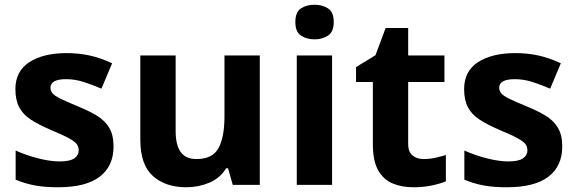

<svg xmlns="http://www.w3.org/2000/svg" viewBox="-20 -780 2430 810"><path d="M459 -162Q459 -79 400.5 -34.5Q342 10 226 10Q169 10 128 2.5Q87 -5 46 -22V-145Q90 -125 141 -112Q192 -99 231 -99Q275 -99 293.5 -112Q312 -125 312 -146Q312 -160 304.5 -171Q297 -182 272 -196Q247 -210 194 -232Q143 -254 110 -275.5Q77 -297 61 -327.5Q45 -358 45 -404Q45 -480 104 -518Q163 -556 261 -556Q312 -556 358 -546Q404 -536 453 -513L408 -406Q368 -423 332 -434.5Q296 -446 259 -446Q193 -446 193 -410Q193 -397 201.5 -386.5Q210 -376 234.5 -364Q259 -352 307 -332Q354 -313 388 -292.5Q422 -272 440.5 -241.5Q459 -211 459 -162Z M1076 -546V0H962L942 -70H934Q908 -28 862.5 -9Q817 10 766 10Q678 10 625 -37.5Q572 -85 572 -190V-546H721V-227Q721 -169 742 -139Q763 -109 809 -109Q877 -109 902 -155.5Q927 -202 927 -289V-546Z M1307 -760Q1340 -760 1364 -744.5Q1388 -729 1388 -687Q1388 -646 1364 -630Q1340 -614 1307 -614Q1273 -614 1249.5 -630Q1226 -646 1226 -687Q1226 -729 1249.5 -744.5Q1273 -760 1307 -760ZM1381 -546V0H1232V-546Z M1767 -109Q1792 -109 1815 -114Q1838 -119 1861 -126V-15Q1837 -5 1801.5 2.5Q1766 10 1724 10Q1675 10 1636.5 -6Q1598 -22 1575.5 -61.5Q1553 -101 1553 -171V-434H1482V-497L1564 -547L1607 -662H1702V-546H1855V-434H1702V-171Q1702 -140 1720 -124.5Q1738 -109 1767 -109Z M2352 -162Q2352 -79 2293.5 -34.5Q2235 10 2119 10Q2062 10 2021 2.5Q1980 -5 1939 -22V-145Q1983 -125 2034 -112Q2085 -99 2124 -99Q2168 -99 2186.5 -112Q2205 -125 2205 -146Q2205 -160 2197.5 -171Q2190 -182 2165 -196Q2140 -210 2087 -232Q2036 -254 2003 -275.5Q1970 -297 1954 -327.5Q1938 -358 1938 -404Q1938 -480 1997 -518Q2056 -556 2154 -556Q2205 -556 2251 -546Q2297 -536 2346 -513L2301 -406Q2261 -423 2225 -434.5Q2189 -446 2152 -446Q2086 -446 2086 -410Q2086 -397 2094.5 -386.5Q2103 -376 2127.5 -364Q2152 -352 2200 -332Q2247 -313 2281 -292.5Q2315 -272 2333.5 -241.5Q2352 -211 2352 -162Z"/></svg>

Font: TSCustom
Style: Regular
Weight: 400
Designer: Monotype Design Team
Foundry: Monotype Imaging Inc.
Version: Version 2.004; ttfautohint (v1.8.3) -l 8 -r 50 -G 200 -x 14 